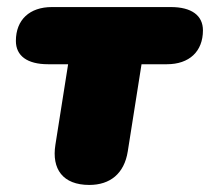

<svg xmlns="http://www.w3.org/2000/svg" viewBox="-20 -514 595 544"><path d="M233 10C292 10 332 -22 342 -85L381 -332H453C516 -332 555 -368 555 -428C555 -470 523 -494 464 -494H127C64 -494 25 -458 25 -398C25 -356 57 -332 116 -332H173L137 -104C126 -35 158 10 233 10Z"/></svg>

Font: SN Pro Black
Style: Italic
Weight: 900
Italic angle: -9°
Designer: Tobias Whetton
Foundry: Supernotes
Version: Version 1.001;Glyphs 3.2 (3249)